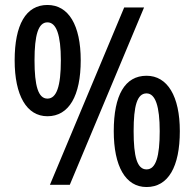

<svg xmlns="http://www.w3.org/2000/svg" viewBox="-20 -744 783 773"><path d="M171 -724C84 -724 39 -644 39 -501C39 -360 87 -276 171 -276C258 -276 305 -359 305 -501C305 -643 256 -724 171 -724ZM560 -714H480L181 0H261ZM171 -654C207 -654 225 -603 225 -501C225 -397 208 -347 171 -347C134 -347 119 -398 119 -501C119 -603 134 -654 171 -654ZM570 -439C483 -439 438 -361 438 -216C438 -75 485 9 570 9C657 9 704 -72 704 -216C704 -357 654 -439 570 -439ZM570 -368C606 -368 623 -315 623 -216C623 -115 608 -62 570 -62C532 -62 518 -113 518 -216C518 -318 532 -368 570 -368Z"/></svg>

Font: Noto Sans Myanmar UI Condensed Medium
Style: Regular
Weight: 500
Width: 3
Designer: Monotype Design Team
Foundry: Monotype Imaging Inc.
Version: Version 2.103